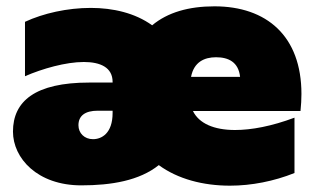

<svg xmlns="http://www.w3.org/2000/svg" viewBox="-20 -576 990 607"><path d="M237 10C332 10 421 -5 482 -54C542 -10 622 11 707 11C775 11 846 -3 911 -29V-204C839 -177 775 -165 723 -165C656 -165 609 -186 590 -225H930C932 -244 933 -262 933 -279C933 -462 823 -556 658 -556C577 -556 510 -537 461 -496C407 -535 337 -551 267 -551C193 -551 117 -534 59 -507V-335C114 -359 188 -380 245 -380C297 -380 336 -363 336 -317V-315H262C91 -315 21 -256 21 -160C21 -76 98 10 237 10ZM228 -180C228 -210 249 -226 289 -226H336V-219C336 -154 301 -136 274 -136C247 -136 228 -155 228 -180ZM739 -333H584C593 -380 626 -395 663 -395C702 -395 734 -380 739 -333Z"/></svg>

Font: Chess Sans Black
Style: Regular
Weight: 900
Designer: Wolf Bōese
Foundry: Wolf Bōese
Version: Version 7.223;Glyphs 3.3 (3306)